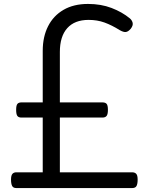

<svg xmlns="http://www.w3.org/2000/svg" viewBox="-20 -955 742 975"><path d="M63 0Q47 0 41.5 -11Q36 -22 36 -43Q36 -64 43 -72Q50 -80 63 -80H197V-358H89Q74 -358 68 -366.5Q62 -375 62 -397Q62 -420 68.5 -427.5Q75 -435 89 -435H197V-697Q197 -768 224 -821.5Q251 -875 302.5 -905Q354 -935 427 -935Q493 -935 546.5 -914.5Q600 -894 639 -862Q650 -853 653.5 -839.5Q657 -826 644 -809Q631 -794 619 -792.5Q607 -791 588 -802Q548 -827 511 -840.5Q474 -854 430 -854Q359 -854 321.5 -812Q284 -770 284 -691V-435H500Q515 -435 521.5 -427.5Q528 -420 528 -397Q528 -375 521.5 -366.5Q515 -358 500 -358H284V-80H651Q665 -80 672 -72Q679 -64 679 -43Q679 -22 673.5 -11Q668 0 651 0Z"/></svg>

Font: Playwrite DE Grund
Style: Regular
Weight: 400
Designer: Veronika Burian, José Scaglione
Foundry: TypeTogether
Version: Version 1.002